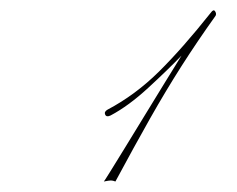

<svg xmlns="http://www.w3.org/2000/svg" viewBox="-20 -559 452 366"><path d="M185 -350Q238 -378 283 -422.5Q328 -467 382 -535Q387 -542 390 -537.5Q393 -533 391 -529Q356 -480 326 -433Q296 -386 266 -333Q236 -280 200 -213Q195 -215 191.5 -215Q188 -215 178 -213Q179 -214 190.5 -232.5Q202 -251 219.5 -279.5Q237 -308 256.5 -340Q276 -372 294.5 -402Q313 -432 326 -453Q300 -426 262.5 -391.5Q225 -357 191 -339Q183 -335 180.5 -340.5Q178 -346 185 -350Z"/></svg>

Font: Kapakana Light
Style: Regular
Weight: 300
Designer: Kyosuke Nagai
Version: Version 1.000